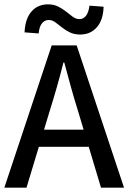

<svg xmlns="http://www.w3.org/2000/svg" viewBox="-20 -864 591 884"><path d="M0 0 218 -655H333L551 0H445L338 -357Q321 -411 306 -465.5Q291 -520 276 -576H272Q258 -520 242.5 -465.5Q227 -411 210 -357L102 0ZM122 -188V-267H427V-188ZM349 -705Q322 -705 301.5 -715Q281 -725 265 -738Q249 -751 234.5 -761.5Q220 -772 204 -772Q186 -772 173.5 -757Q161 -742 158 -710L93 -715Q96 -778 125 -811Q154 -844 201 -844Q228 -844 248.5 -833.5Q269 -823 285 -810Q301 -797 315.5 -786.5Q330 -776 346 -776Q364 -776 376 -791.5Q388 -807 392 -838L457 -833Q455 -771 425.5 -738Q396 -705 349 -705Z"/></svg>

Font: Source Sans 3 ExtraLight Medium
Style: Regular
Weight: 500
Version: Version 3.052;hotconv 1.1.0;makeotfexe 2.6.0